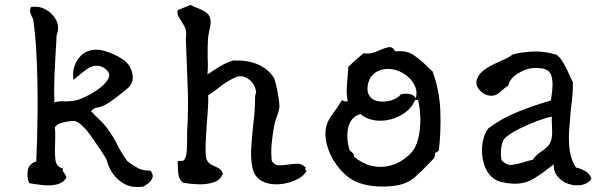

<svg xmlns="http://www.w3.org/2000/svg" viewBox="-20 -750 2472 784"><path d="M595 -53Q607 -36 602.5 -23.5Q598 -11 586.5 -2Q575 7 565 12Q518 18 487 0.5Q456 -17 438.5 -44.5Q421 -72 416 -96Q412 -105 400.5 -122.5Q389 -140 375.5 -160Q362 -180 350.5 -196Q339 -212 334 -218Q321 -232 306 -245Q291 -258 272 -256Q252 -254 232 -248.5Q212 -243 204 -230Q206 -214 205.5 -197Q205 -180 205 -163Q203 -126 206.5 -97Q210 -68 237 -62Q235 -56 237 -51.5Q239 -47 243 -42Q245 -38 248 -34Q251 -30 251 -24Q238 -3 212.5 3Q187 9 157 6Q127 3 99 -2Q89 -28 93.5 -54.5Q98 -81 128 -91Q130 -128 131.5 -182Q133 -236 133.5 -299.5Q134 -363 132.5 -430Q131 -497 127 -559.5Q123 -622 115 -673Q110 -681 105 -694.5Q100 -708 106 -721Q137 -727 166 -711.5Q195 -696 209.5 -667.5Q224 -639 211 -605Q211 -594 210 -580Q209 -566 208 -549Q205 -503 202.5 -444Q200 -385 202 -332Q211 -335 222 -336Q233 -337 244 -336Q253 -336 261.5 -336.5Q270 -337 278 -338Q299 -341 325 -353Q351 -365 374 -380.5Q397 -396 411.5 -413Q426 -430 426 -443Q426 -456 411 -468Q396 -480 382 -481Q358 -484 336 -468.5Q314 -453 297 -438Q292 -434 288 -430.5Q284 -427 280 -424Q273 -471 297.5 -507Q322 -543 365 -547Q391 -549 426.5 -535.5Q462 -522 485 -505Q499 -496 509.5 -478Q520 -460 522 -439.5Q524 -419 511 -400Q507 -394 492.5 -382Q478 -370 460.5 -356.5Q443 -343 427 -332.5Q411 -322 404 -319Q391 -313 376 -310.5Q361 -308 352 -296Q367 -279 385 -262.5Q403 -246 418 -226Q441 -195 459.5 -158Q478 -121 500 -92Q520 -77 540.5 -65Q561 -53 595 -53Z M1232 -53Q1223 -34 1199.5 -21Q1176 -8 1147 -1.5Q1118 5 1089.5 1.5Q1061 -2 1041 -16Q1017 -33 1010 -68.5Q1003 -104 1006 -149Q1009 -194 1014 -241Q1016 -256 1017.5 -271Q1019 -286 1020 -300Q1020 -307 1020.5 -313.5Q1021 -320 1021 -327Q1021 -340 1021.5 -352Q1022 -364 1026 -373Q1024 -395 1010.5 -412Q997 -429 978 -436Q959 -443 939 -433Q903 -416 878 -395.5Q853 -375 830 -361Q831 -345 829.5 -315.5Q828 -286 825 -253Q823 -220 821 -188Q819 -156 819.5 -131.5Q820 -107 824 -98Q831 -83 844 -77Q857 -71 870.5 -64.5Q884 -58 890 -41Q880 -14 851 -5Q822 4 787.5 2.5Q753 1 727 -4Q711 -18 708.5 -37.5Q706 -57 706 -80Q706 -83 706 -86Q706 -89 706 -92Q710 -93 713.5 -93Q717 -93 719 -93Q726 -92 730 -95Q741 -107 742.5 -132.5Q744 -158 744 -187Q744 -198 744 -209.5Q744 -221 745 -231Q749 -304 747 -374Q745 -444 742 -511Q741 -530 740.5 -548.5Q740 -567 739 -585Q739 -590 739 -595Q739 -600 740 -605Q740 -611 740 -616.5Q740 -622 739 -627Q737 -636 732 -644.5Q727 -653 722 -661Q714 -673 708 -684.5Q702 -696 706 -709Q717 -713 729 -718Q741 -723 757 -730Q773 -722 790.5 -715.5Q808 -709 821.5 -699.5Q835 -690 839 -672Q841 -662 839.5 -650Q838 -638 835 -626Q833 -619 832 -611.5Q831 -604 830 -597Q828 -570 828 -551Q828 -532 828 -515Q829 -500 829 -484Q829 -468 827 -446Q846 -459 874 -476.5Q902 -494 933 -503Q989 -505 1030.5 -488Q1072 -471 1096 -436Q1101 -429 1105.5 -411Q1110 -393 1114 -371.5Q1118 -350 1120 -332Q1122 -314 1120 -307Q1117 -290 1109.5 -271.5Q1102 -253 1099 -234Q1092 -194 1089 -160Q1086 -126 1090 -92Q1102 -75 1119.5 -75Q1137 -75 1156 -78Q1175 -81 1194 -81.5Q1213 -82 1229 -65Q1226 -62 1226.5 -58Q1227 -54 1232 -53Z M1772 -136Q1768 -133 1765 -129.5Q1762 -126 1756 -126Q1758 -112 1751 -103Q1744 -94 1736 -87Q1734 -85 1731.5 -82.5Q1729 -80 1727 -78Q1705 -54 1675 -27.5Q1645 -1 1601 7Q1549 16 1494.5 8.5Q1440 1 1403 -26Q1376 -47 1353.5 -78Q1331 -109 1319 -145Q1307 -181 1309 -213Q1312 -249 1334 -278.5Q1356 -308 1377 -342Q1383 -336 1391.5 -336Q1400 -336 1400 -336Q1394 -363 1396.5 -400.5Q1399 -438 1402 -472Q1403 -476 1403 -478Q1418 -492 1433.5 -506Q1449 -520 1465 -533Q1485 -529 1502.5 -534.5Q1520 -540 1535 -547Q1553 -555 1568 -557.5Q1583 -560 1594 -540Q1639 -545 1666 -527Q1693 -509 1717 -486Q1724 -479 1731 -472Q1738 -465 1746 -459Q1775 -381 1778 -296.5Q1781 -212 1772 -136ZM1675 -342Q1663 -312 1636.5 -292Q1610 -272 1577 -263Q1544 -254 1511 -258.5Q1478 -263 1452 -284Q1428 -278 1415.5 -260Q1403 -242 1400 -219Q1397 -196 1399.5 -175Q1402 -154 1406 -142Q1407 -137 1410 -134.5Q1413 -132 1416 -129Q1420 -126 1423 -122Q1426 -118 1426 -110Q1461 -81 1496.5 -73Q1532 -65 1563.5 -71.5Q1595 -78 1619.5 -93.5Q1644 -109 1659 -126Q1680 -150 1688.5 -187Q1697 -224 1696.5 -265Q1696 -306 1687 -342ZM1678 -349Q1685 -375 1674.5 -398.5Q1664 -422 1642.5 -439.5Q1621 -457 1594.5 -464.5Q1568 -472 1541 -466Q1514 -460 1494 -436Q1483 -416 1481 -396.5Q1479 -377 1485 -365Q1496 -342 1522.5 -337Q1549 -332 1576.5 -340Q1604 -348 1617 -365Q1638 -369 1653.5 -366Q1669 -363 1678 -349Z M2395 -21Q2382 0 2356 5Q2330 10 2303 1.5Q2276 -7 2258 -28Q2240 -49 2241 -79Q2237 -76 2232.5 -72.5Q2228 -69 2224 -66Q2193 -41 2157.5 -19.5Q2122 2 2074 0Q2054 -1 2032 -5.5Q2010 -10 1993 -23Q1968 -43 1956.5 -79.5Q1945 -116 1949 -156Q1953 -196 1973 -225Q2027 -266 2092.5 -292.5Q2158 -319 2230 -340Q2230 -344 2230.5 -348.5Q2231 -353 2232 -359Q2235 -376 2236 -398Q2237 -420 2232 -439Q2227 -458 2209 -466Q2199 -471 2181.5 -472Q2164 -473 2155 -472Q2126 -469 2094.5 -450Q2063 -431 2055 -400Q2048 -396 2042.5 -391.5Q2037 -387 2031 -382Q2022 -373 2011.5 -366Q2001 -359 1986 -359Q1958 -360 1939 -381.5Q1920 -403 1927 -425Q1934 -446 1952 -460.5Q1970 -475 1992.5 -486Q2015 -497 2037 -506.5Q2059 -516 2074 -528Q2108 -537 2154 -539.5Q2200 -542 2251 -527Q2263 -520 2274 -503.5Q2285 -487 2294 -468Q2303 -449 2309.5 -434.5Q2316 -420 2319 -416Q2320 -391 2317.5 -362Q2315 -333 2311 -304Q2307 -261 2304 -217.5Q2301 -174 2306.5 -135Q2312 -96 2332 -66Q2351 -62 2369.5 -51.5Q2388 -41 2395 -21ZM2233 -189Q2235 -200 2234.5 -212.5Q2234 -225 2234 -238Q2233 -247 2233 -256Q2233 -265 2233 -274Q2209 -269 2174 -256Q2139 -243 2104.5 -226Q2070 -209 2047 -191Q2031 -178 2027 -148Q2023 -118 2028 -96Q2048 -74 2072 -77Q2096 -80 2120 -88Q2129 -91 2137.5 -93.5Q2146 -96 2155 -97Q2167 -115 2184 -126.5Q2201 -138 2215.5 -151.5Q2230 -165 2233 -189Z"/></svg>

Font: Yuji Mai
Style: Regular
Weight: 400
Designer: Kataoka Yuji
Foundry: Kinuta Font Factory
Version: Version 3.002